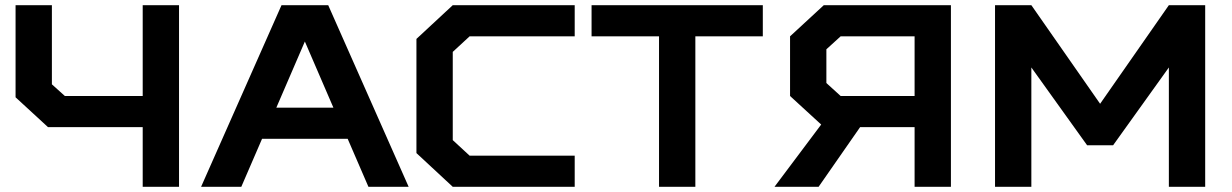

<svg xmlns="http://www.w3.org/2000/svg" viewBox="-20 -720 4750 740"><path d="M40 -345V-700H180V-395L230 -350H530V-700H670V0H530V-230H165Z M1400 0 1320 -185H990L910 0H755L1065 -700H1245L1555 0ZM1155 -560 1045 -305H1265Z M2195 -120V0H1725L1585 -130V-570L1725 -700H2195V-580H1790L1725 -520V-180L1790 -120Z M2660 0H2520V-580H2260V-700H2920V-580H2660Z M3145 -240 3025 -350V-580L3155 -700H3645V0H3505V-230H3295L3135 0H2965ZM3220 -580 3165 -530V-400L3220 -350H3505V-580Z M4170 -160 3955 -460V0H3815V-700H3955L4220 -320L4485 -700H4625V0H4485V-460L4270 -160Z"/></svg>

Font: Squares Bold
Style: Regular
Weight: 400
Designer: Typetype
Foundry: Typetype
Version: Version 001.000